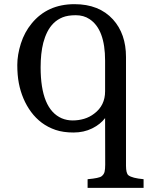

<svg xmlns="http://www.w3.org/2000/svg" viewBox="-20 -620 706 916"><path d="M130.9 -507.8Q206.1 -600.1 335.4 -600.1Q452.6 -600.1 519 -527.3Q581.1 -458.5 581.1 -348.1V170.4Q581.1 207 592.8 216.3Q610.4 230 665 234.9V276.4H397.9V235.4L398.9 234.9Q453.1 230 464.6 220.9Q476.1 211.9 479 199.2Q481.9 186.5 481.9 165L481.4 -56.6Q459 -26.9 419.4 -7.3Q379.9 12.2 330.8 12.2Q281.7 12.2 245.1 -0.2Q208.5 -12.7 179.4 -34.4Q150.4 -56.2 128.4 -85.9Q106.4 -115.7 91.8 -150.4Q77.1 -185.1 69.8 -223.4Q62.5 -261.7 62.5 -310.1Q62.5 -358.4 79.6 -412.4Q96.7 -466.3 130.9 -507.8ZM274.4 -55.7Q298.8 -45.4 326.9 -45.4Q355 -45.4 381.3 -53.2Q407.7 -61 429.7 -78.1Q481.4 -116.7 481.4 -184.6V-330.6Q481.4 -480 407.2 -528.8Q379.4 -547.4 341.6 -547.4Q303.7 -547.4 278.8 -537.4Q253.9 -527.3 235.8 -509.5Q217.8 -491.7 205.8 -467.8Q193.8 -443.8 186.5 -416Q173.8 -365.7 173.8 -298.8Q173.8 -99.6 274.4 -55.7Z"/></svg>

Font: Metamorphous
Style: Regular
Weight: 400
Designer: James Grieshaber
Foundry: James Grieshaber
Version: Version 1.001